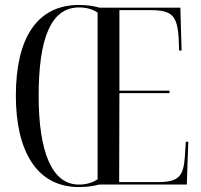

<svg xmlns="http://www.w3.org/2000/svg" viewBox="-20 -745 811 775"><path d="M298 10C327 10 355 7 380 0H734L740 -173H730L726 -110C720 -31 699 -10 616 -10H461L462 -369H664V-379H462V-704H588C673 -704 695 -683 701 -593L703 -541H713L708 -714H382C358 -721 329 -725 299 -725C128 -725 44 -589 44 -359C44 -137 127 10 298 10ZM298 0C188 0 136 -136 136 -358C136 -587 184 -715 299 -715C330 -715 356 -707 374 -694V-21C353 -8 330 0 298 0Z"/></svg>

Font: Noto Serif Display ExtraCondensed
Style: Regular
Weight: 400
Width: 2
Designer: Monotype Design Team
Foundry: Monotype Imaging Inc.
Version: Version 2.009